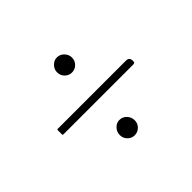

<svg xmlns="http://www.w3.org/2000/svg" viewBox="-84 -552 556 556"><g transform="rotate(-45 194.0 -273.5)"><path d="M163 -402Q163 -414 172 -423.5Q181 -433 193 -433Q206 -433 215 -423.5Q224 -414 224 -402Q224 -389 215 -380Q206 -371 193 -371Q181 -371 172 -380Q163 -389 163 -402ZM335 -262H49Q46 -262 46 -266V-282Q46 -285 49 -285H328Q342 -285 342 -271V-268Q342 -262 335 -262ZM163 -145Q163 -158 172 -167.5Q181 -177 193 -177Q206 -177 215 -167.5Q224 -158 224 -145Q224 -132 215 -123Q206 -114 193 -114Q181 -114 172 -123Q163 -132 163 -145Z"/></g></svg>

Font: Zain ExtraLight
Style: Regular
Weight: 200
Designer: Zain,Boutros
Foundry: Mobile Telecommunications Company (Zain), 2024
Version: Version 1.51; ttfautohint (v1.8.4)